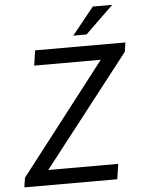

<svg xmlns="http://www.w3.org/2000/svg" viewBox="-61 -976 753 1024"><g transform="rotate(-5 315.5 -464.5)"><path d="M27.2 0 35.1 -50.9 492.5 -642.4H136.2L148.2 -723H631.5L624.4 -674.1L162.4 -81.3H537L524.7 0ZM357.7 -783.5 475 -929H578.9L428.8 -783.5Z"/></g></svg>

Font: Public Sans Thin
Style: Italic
Weight: 100
Italic angle: -8°
Designer: The Public Sans project authors (U.S. Web Design System). Libre Franklin designed by Pablo Impallari and Rodrigo Fuenzal
Version: Version 2.000